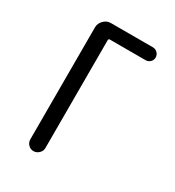

<svg xmlns="http://www.w3.org/2000/svg" viewBox="-176 -833 853 937"><g transform="rotate(30 250.0 -365.0)"><path d="M115.2 -42V-672.9Q115.2 -696.3 132.3 -713.4Q149.4 -730.5 171.9 -730.5H409.2Q423.8 -730.5 434.6 -719.7Q445.3 -709 445.3 -693.8Q445.3 -678.7 434.6 -668.5Q423.8 -658.2 409.2 -658.2H208Q200.2 -658.2 200.2 -650.4V-42Q200.2 -25.4 187 -12.7Q173.8 0 156.7 0Q139.6 0 127.4 -12.7Q115.2 -25.4 115.2 -42Z"/></g></svg>

Font: Rounded Mgen+ 1m regular
Style: Regular
Weight: 400
Designer: [Source Han Sans]
Ryoko NISHIZUKA  (kana & ideographs); Paul D. Hunt (Latin, Greek & Cyrillic); Wenlong ZHANG  (bopomofo
Version: Version 1.059.20150602